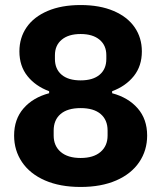

<svg xmlns="http://www.w3.org/2000/svg" viewBox="-20 -730 640 762"><path d="M36 -192Q36 -257 73.5 -300Q111 -343 175 -360V-368Q121 -388 89 -428Q57 -468 57 -526Q57 -580 85.5 -621.5Q114 -663 169 -686.5Q224 -710 300 -710Q376 -710 431 -686.5Q486 -663 514.5 -621.5Q543 -580 543 -526Q543 -468 511 -428Q479 -388 425 -368V-360Q489 -343 526.5 -300Q564 -257 564 -192Q564 -133 532.5 -86.5Q501 -40 441.5 -14Q382 12 300 12Q218 12 158.5 -14Q99 -40 67.5 -86.5Q36 -133 36 -192ZM407 -192V-212Q407 -254 379.5 -277.5Q352 -301 300 -301Q248 -301 220.5 -277.5Q193 -254 193 -212V-192Q193 -151 221 -127Q249 -103 300 -103Q351 -103 379 -127Q407 -151 407 -192ZM402 -496V-511Q402 -550 375 -572.5Q348 -595 300 -595Q252 -595 225 -572.5Q198 -550 198 -511V-496Q198 -456 224.5 -433.5Q251 -411 300 -411Q349 -411 375.5 -433.5Q402 -456 402 -496Z"/></svg>

Font: iA Writer Mono V
Style: Regular
Weight: 400
Designer: Mike Abbink, Paul van der Laan, Pieter van Rosmalen
Foundry: Bold Monday
Version: Version 2.000